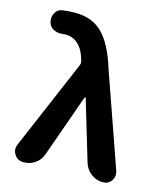

<svg xmlns="http://www.w3.org/2000/svg" viewBox="-120 -901 847 995"><g transform="rotate(15 303.5 -403.5)"><path d="M200.2 -62.5Q188.5 -29.3 159.2 -10.7Q133.8 5.9 103.5 5.9Q99.6 5.9 94.7 5.9Q65.4 3.9 50.8 -21.5Q42 -35.2 42 -49.8Q42 -61.5 46.9 -73.2L252.9 -555.7Q256.8 -565.4 254.9 -574.2L252.9 -582Q239.3 -633.8 210.4 -661.6Q181.6 -689.5 142.6 -689.5Q132.8 -689.5 124 -688.5Q118.2 -687.5 113.3 -687.5Q93.8 -687.5 76.2 -696.3Q54.7 -707 48.8 -729.5Q45.9 -739.3 45.9 -749Q45.9 -764.6 53.7 -779.3Q65.4 -802.7 90.8 -806.6Q120.1 -811.5 160.2 -811.5Q252 -811.5 307.6 -755.4Q363.3 -699.2 401.4 -575.2L577.1 -74.2Q580.1 -64.5 580.1 -54.7Q580.1 -38.1 570.3 -23.4Q553.7 0 524.4 0Q489.3 0 461.4 -21Q433.6 -42 422.9 -75.2L326.2 -398.4Q325.2 -401.4 322.8 -401.4Q320.3 -401.4 319.3 -398.4Z"/></g></svg>

Font: Gen Jyuu GothicX Bold
Style: Bold
Weight: 700
Designer: Ryoko NISHIZUKA (kana &amp; ideographs); Paul D. Hunt (Latin, Greek &amp; Cyrillic); Wenlong ZHANG (bopomofo); Sandoll C
Version: Version 1.058.20140828